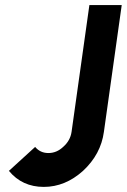

<svg xmlns="http://www.w3.org/2000/svg" viewBox="-20 -720 498 754"><path d="M331 -700 261 -202Q256 -168 229 -144Q203 -119 170 -119Q138 -119 118 -143L15 -49Q67 14 152 14Q236 14 306 -49Q376 -114 388 -202L458 -700Z"/></svg>

Font: Unageo
Style: Bold-Italic
Weight: 700
Designer: Richard Sepsi
Foundry: Richard Sepsi
Version: Version 2.000